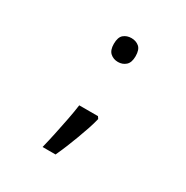

<svg xmlns="http://www.w3.org/2000/svg" viewBox="-159 -677 917 949"><g transform="rotate(30 300.0 -203.0)"><path d="M211 140Q222 96 232 48.5Q242 1 251 -45Q260 -91 265 -129H372L380 -117Q373 -88 362 -55.5Q351 -23 338.5 10.5Q326 44 312.5 77Q299 110 285 140ZM323 -410Q297 -410 279 -426Q261 -442 261 -478Q261 -516 279 -531Q297 -546 323 -546Q349 -546 367 -531Q385 -516 385 -478Q385 -442 367 -426Q349 -410 323 -410Z"/></g></svg>

Font: Noto Sans Mono
Style: Regular
Weight: 400
Designer: Monotype Design Team
Foundry: Monotype Imaging Inc.
Version: Version 2.014